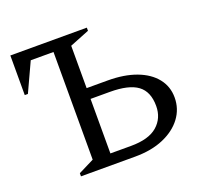

<svg xmlns="http://www.w3.org/2000/svg" viewBox="-117 -790 961 920"><g transform="rotate(-20 364.0 -330.0)"><path d="M421 0H145V-16L225 -56V-605H109L41 -458H25V-660H415V-644L315 -604V-388H422Q506 -388 567.5 -365Q629 -342 662.5 -300Q696 -258 696 -202Q696 -144 662 -98.5Q628 -53 566.5 -26.5Q505 0 421 0ZM413 -333H315V-55H420Q511 -55 555 -93.5Q599 -132 599 -194Q599 -267 554.5 -300Q510 -333 413 -333Z"/></g></svg>

Font: Spectral SC
Style: Regular
Weight: 400
Designer: Jean-Baptiste Levee
Foundry: Production Type
Version: Version 2.001